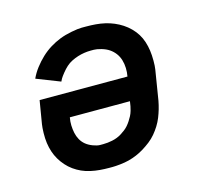

<svg xmlns="http://www.w3.org/2000/svg" viewBox="-84 -621 767 722"><g transform="rotate(-15 300.0 -260.0)"><path d="M256 8Q238 8 220 6.5Q202 5 184 1Q166 -3 150.5 -10Q135 -17 121 -27Q107 -37 95.5 -50Q84 -63 75.5 -77.5Q67 -92 61.5 -108.5Q56 -125 53.5 -143Q51 -161 51.5 -182.5Q52 -204 54 -216L69 -306H411Q414 -322 413.5 -338.5Q413 -355 408.5 -370Q404 -385 395 -397Q386 -409 373.5 -417.5Q361 -426 343.5 -431Q326 -436 315 -436H302Q290 -436 277 -434Q264 -432 251.5 -428Q239 -424 227 -418Q215 -412 205 -403Q195 -394 185 -381.5Q175 -369 171 -362L166 -352L74 -388Q83 -408 97.5 -427Q112 -446 129 -462Q146 -478 165.5 -490Q185 -502 205.5 -510Q226 -518 252 -523Q278 -528 292 -528H309Q328 -528 346.5 -526.5Q365 -525 382.5 -521Q400 -517 416.5 -510Q433 -503 447.5 -493.5Q462 -484 474.5 -471.5Q487 -459 496 -444.5Q505 -430 510.5 -413Q516 -396 518.5 -378Q521 -360 521 -338.5Q521 -317 519 -305L500 -188Q497 -172 492.5 -156.5Q488 -141 482 -126Q476 -111 467 -96.5Q458 -82 447 -69Q436 -56 422.5 -45.5Q409 -35 394.5 -26Q380 -17 364.5 -10.5Q349 -4 333.5 0Q318 4 299 6Q280 8 269 8ZM245 -84H257Q266 -84 275 -85Q284 -86 293.5 -88Q303 -90 312 -93.5Q321 -97 329 -102Q337 -107 345 -113Q353 -119 359.5 -126.5Q366 -134 371.5 -142.5Q377 -151 381.5 -159.5Q386 -168 389 -178.5Q392 -189 393 -195L396 -214H162Q159 -198 159.5 -183Q160 -168 163 -153.5Q166 -139 173 -126.5Q180 -114 191 -105Q202 -96 218 -90Q234 -84 245 -84Z"/></g></svg>

Font: Iosevka Aile Semibold
Style: Italic
Weight: 600
Italic angle: -9°
Designer: Belleve Invis
Foundry: Belleve Invis
Version: Version 31.1.0; ttfautohint (v1.8.4)